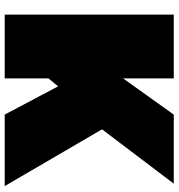

<svg xmlns="http://www.w3.org/2000/svg" viewBox="8 -748 740 795"><g transform="rotate(90 377.5 -350.0)"><path d="M40 0V-700H304V-490L454 -700H740L515 -403L750 0H454L337 -221L304 -181V0Z"/></g></svg>

Font: Golos Text Black
Style: Regular
Weight: 900
Designer: A.Korolkova, Vitaly Kuzmin
Foundry: ParaType Ltd
Version: Version 2.004